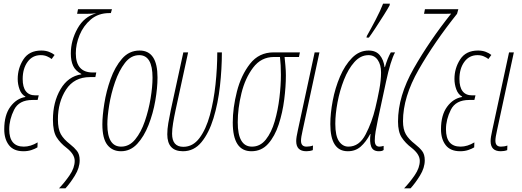

<svg xmlns="http://www.w3.org/2000/svg" viewBox="-20 -810 2832 1041"><path d="M107 10Q131 10 150.5 3.5Q170 -3 183 -11L184 -38Q146 -15 109 -15Q30 -15 30 -109Q30 -162 56.5 -215Q83 -268 156 -268H184L190 -293H172Q103 -293 103 -382Q103 -438 129.5 -474.5Q156 -511 201 -511Q220 -511 235 -504.5Q250 -498 260 -490L276 -512Q264 -522 245.5 -529Q227 -536 204 -536Q138 -536 107 -488Q76 -440 76 -382Q76 -353 86 -325.5Q96 -298 118 -286L117 -284Q69 -276 36 -231Q3 -186 3 -109Q3 -56 28.5 -23Q54 10 107 10Z M300 211H335Q360 184 386 142Q412 100 412 59Q412 27 397.5 8.5Q383 -10 360 -28Q325 -55 309.5 -83Q294 -111 294 -163Q294 -256 338 -324Q382 -392 468 -392H497L502 -417H483Q391 -417 391 -521Q391 -570 411.5 -620Q432 -670 472.5 -704.5Q513 -739 573 -739H581L587 -760H403L398 -735H445Q471 -735 502 -738Q436 -720 400 -655Q364 -590 364 -520Q364 -480 376.5 -453Q389 -426 421 -409V-407Q349 -396 308 -326Q267 -256 267 -161Q267 -97 287 -65.5Q307 -34 340 -9Q385 26 385 62Q385 100 357.5 140Q330 180 300 211Z M636 10Q687 10 724 -30Q761 -70 785.5 -132.5Q810 -195 822 -264Q834 -333 834 -390Q834 -536 737 -536Q680 -536 641.5 -491.5Q603 -447 579.5 -381Q556 -315 545.5 -248Q535 -181 535 -136Q535 -59 562 -24.5Q589 10 636 10ZM637 -15Q562 -15 562 -136Q562 -177 572 -239.5Q582 -302 603.5 -364.5Q625 -427 657.5 -469Q690 -511 735 -511Q807 -511 807 -389Q807 -340 796.5 -276.5Q786 -213 765.5 -153Q745 -93 713 -54Q681 -15 637 -15Z M972 10Q1032 10 1072.5 -39.5Q1113 -89 1137.5 -169Q1162 -249 1172.5 -343Q1183 -437 1183 -526H1158Q1158 -442 1148.5 -352.5Q1139 -263 1118 -186Q1097 -109 1061.5 -61.5Q1026 -14 974 -14Q913 -14 913 -85Q913 -109 918.5 -142.5Q924 -176 932 -213L1000 -526H974L906 -213Q898 -175 892.5 -142.5Q887 -110 887 -82Q887 10 972 10Z M1343 10Q1398 10 1434 -30.5Q1470 -71 1491 -135Q1512 -199 1521 -270Q1530 -341 1530 -401Q1530 -426 1527.5 -453.5Q1525 -481 1523 -501H1601L1606 -526H1463Q1384 -526 1335.5 -464Q1287 -402 1264.5 -313.5Q1242 -225 1242 -146Q1242 10 1343 10ZM1346 -15Q1269 -15 1269 -147Q1269 -222 1289 -304Q1309 -386 1352.5 -443.5Q1396 -501 1465 -501H1498Q1503 -459 1503 -404Q1503 -347 1495 -280Q1487 -213 1469.5 -152.5Q1452 -92 1421.5 -53.5Q1391 -15 1346 -15Z M1641 10Q1660 10 1676 4L1677 -21Q1661 -15 1642 -15Q1612 -15 1612 -47Q1612 -65 1621 -104L1712 -526H1686L1595 -104Q1586 -65 1586 -45Q1586 10 1641 10Z M1866 10Q1907 10 1935.5 -15Q1964 -40 1987 -83H1989Q1983 -41 1992.5 -15.5Q2002 10 2034 10Q2053 10 2060 3V-19Q2046 -15 2037 -15Q2012 -15 2012 -48Q2012 -70 2016.5 -97Q2021 -124 2030 -167L2073 -367Q2098 -483 2122 -526H2099Q2081 -495 2067 -446H2065Q2060 -486 2039 -511Q2018 -536 1979 -536Q1928 -536 1889 -496.5Q1850 -457 1823.5 -395Q1797 -333 1784 -264Q1771 -195 1771 -137Q1771 10 1866 10ZM1869 -15Q1838 -15 1818 -44Q1798 -73 1798 -139Q1798 -191 1810 -255Q1822 -319 1845 -377.5Q1868 -436 1901.5 -473.5Q1935 -511 1978 -511Q2010 -511 2028 -485Q2046 -459 2046 -417Q2046 -375 2036.5 -324.5Q2027 -274 2015 -224Q1997 -148 1962.5 -81.5Q1928 -15 1869 -15ZM1967 -606H1980Q1992 -622 2015.5 -657.5Q2039 -693 2061.5 -729Q2084 -765 2092 -780L2094 -790H2057Q2043 -753 2016 -701.5Q1989 -650 1969 -615Z M2171 211H2206Q2231 184 2257 142Q2283 100 2283 59Q2283 27 2268.5 8.5Q2254 -10 2231 -28Q2196 -55 2180.5 -82Q2165 -109 2165 -153Q2165 -284 2250 -432.5Q2335 -581 2458 -735L2465 -760H2284L2279 -735H2356Q2376 -735 2393 -735Q2410 -735 2426 -736Q2308 -588 2223 -438.5Q2138 -289 2138 -151Q2138 -95 2158 -64.5Q2178 -34 2211 -9Q2256 26 2256 62Q2256 100 2228.5 140Q2201 180 2171 211Z M2475 10Q2499 10 2518.5 3.5Q2538 -3 2551 -11L2552 -38Q2514 -15 2477 -15Q2398 -15 2398 -109Q2398 -162 2424.5 -215Q2451 -268 2524 -268H2552L2558 -293H2540Q2471 -293 2471 -382Q2471 -438 2497.5 -474.5Q2524 -511 2569 -511Q2588 -511 2603 -504.5Q2618 -498 2628 -490L2644 -512Q2632 -522 2613.5 -529Q2595 -536 2572 -536Q2506 -536 2475 -488Q2444 -440 2444 -382Q2444 -353 2454 -325.5Q2464 -298 2486 -286L2485 -284Q2437 -276 2404 -231Q2371 -186 2371 -109Q2371 -56 2396.5 -23Q2422 10 2475 10Z M2695 10Q2714 10 2730 4L2731 -21Q2715 -15 2696 -15Q2666 -15 2666 -47Q2666 -65 2675 -104L2766 -526H2740L2649 -104Q2640 -65 2640 -45Q2640 10 2695 10Z"/></svg>

Font: Noto Sans Display Condensed Thin
Style: Italic
Weight: 250
Width: 3
Italic angle: -12°
Designer: Monotype Design Team
Foundry: Monotype Imaging Inc.
Version: Version 1.900